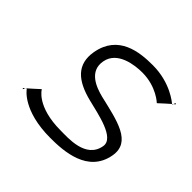

<svg xmlns="http://www.w3.org/2000/svg" viewBox="-119 -553 686 686"><g transform="rotate(45 223.5 -210.5)"><path d="M436 -382C438 -381 440 -383 440 -385ZM440 -385 447 -391 444 -394C442 -392 441 -388 440 -385ZM30 -55C30 -55 31 -55 31 -54C33 -51 76 11 215 11C283 11 397 4 416 -102C431 -185 339 -201 242 -224C202 -234 144 -256 155 -316C166 -378 245 -387 282 -387C354 -387 396 -346 396 -346C413 -362 427 -374 436 -382C436 -382 437 -383 436 -383C433 -385 380 -432 290 -432C223 -432 127 -422 108 -316C95 -242 140 -204 220 -184C275 -170 378 -152 369 -102C356 -26 259 -34 223 -34C100 -34 70 -91 70 -91C53 -75 39 -63 30 -55ZM26 -52 30 -55C28 -56 28 -55 26 -52ZM19 -46 22 -43C24 -45 24 -49 26 -52Z"/></g></svg>

Font: Armata Saber
Style: RgIta
Weight: 400
Designer: Jasper
Foundry: Cannot Into Space Fonts
Version: Version 0.970